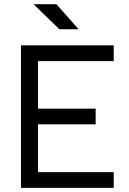

<svg xmlns="http://www.w3.org/2000/svg" viewBox="-20 -914 626 934"><path d="M82 0H533.2V-76.7H165V-309.1H445.3V-385.3H165V-616.7H533.2V-693.4H82ZM269 -771.5H362.8L254.4 -893.6H143.1Z"/></svg>

Font: Cascadia Code SemiLight
Style: Regular
Weight: 350
Monospace: yes
Designer: Aaron Bell
Foundry: Saja Typeworks
Version: Version 2404.023